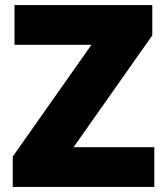

<svg xmlns="http://www.w3.org/2000/svg" viewBox="-20 -734 651 754"><path d="M586 0V-156H269L578 -595V-714H37V-558H339L30 -119V0Z"/></svg>

Font: Noto Sans Gujarati Black
Style: Regular
Weight: 900
Designer: Jelle Bosma - Monotype Design Team, Universal Thirst
Foundry: Monotype Imaging Inc.
Version: Version 2.106